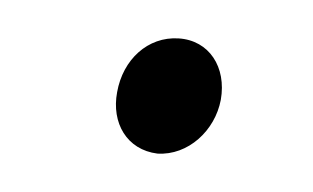

<svg xmlns="http://www.w3.org/2000/svg" viewBox="-20 -347 163 100"><path d="M62 -267C78 -266 92 -279 95 -295C98 -312 89 -326 73 -327C57 -328 44 -316 41 -299C38 -283 46 -269 62 -267Z"/></svg>

Font: Fixel Display Thin
Style: Italic
Weight: 100
Italic angle: -10°
Designer: AlfaBravo + MacPaw
Foundry: Kyrylo Tkachov, Marchela Mozhyna, Serhii Makarenko, Maria Weinstein, Zakhar Kryvoshyya
Version: Version 1.210;Glyphs 3.2 (3217)